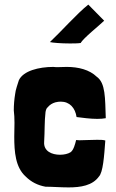

<svg xmlns="http://www.w3.org/2000/svg" viewBox="-20 -803 504 835"><path d="M331 -616C341 -636 414 -694 432 -712L433 -713L364 -783C317 -746 243 -663 197 -620C209 -617 246 -614 283 -614C300 -614 317 -614 331 -616ZM178 9C208 9 243 12 278 12C331 12 382 4 410 -35C428 -53 433 -123 438 -192C429 -195 416 -195 402 -195C376 -195 347 -193 326 -193C320 -193 315 -194 311 -194C307 -177 300 -150 287 -141C276 -134 259 -130 241 -130C206 -130 169 -145 172 -186C175 -233 173 -275 178 -316C180 -327 183 -333 187 -336C196 -347 207 -354 221 -358C229 -360 237 -361 244 -361C283 -361 307 -334 313 -294C337 -291 372 -286 403 -286C417 -286 430 -287 440 -289C437 -377 439 -442 401 -469C369 -500 321 -512 270 -512C257 -512 245 -511 232 -511C225 -511 219 -511 212 -512C149 -512 81 -495 62 -454C58 -441 47 -410 46 -395C42 -371 40 -347 40 -323C42 -307 43 -288 43 -269C43 -250 42 -230 42 -209C42 -143 47 -75 92 -35C115 -12 144 3 178 9Z"/></svg>

Font: HEYCLAY
Style: Regular
Weight: 400
Designer: Marcelo Magalhaes
Foundry: Marcelo Magalhães
Version: Version 1.300;hotconv 1.0.109;makeotfexe 2.5.65596